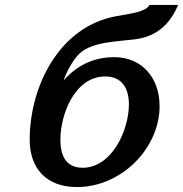

<svg xmlns="http://www.w3.org/2000/svg" viewBox="-20 -742 740 776"><path d="M100 -177C100 -64 165 14 291 14C472 14 625 -144 625 -313C625 -429 552 -511 442 -511C374 -511 302 -489 240 -420H238C257 -471 284 -510 303 -527C354 -573 452 -574 525 -583C629 -596 674 -662 700 -722H584C570 -695 515 -688 452 -677C222 -637 100 -396 100 -177ZM405 -433C473 -433 501 -385 501 -320C501 -217 433 -64 314 -64C246 -64 224 -114 224 -177C224 -279 282 -433 405 -433Z"/></svg>

Font: Perun SemiBold Italic
Style: Regular
Weight: 400
Italic angle: -12°
Foundry: Copyright (c) Stefan Peev, Context Ltd, 2016
Version: Version 1.026